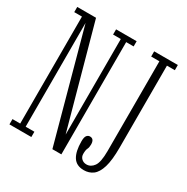

<svg xmlns="http://www.w3.org/2000/svg" viewBox="-163 -839 964 991"><g transform="rotate(30 319.0 -343.5)"><path d="M17 0V-31.5H63V-669H17V-700H129L294.5 -99.5V-669H248.5V-700H371V-669H326.5V0H273L95.5 -650V-31.5H147.5V0ZM467 13Q422.5 13 402.5 -18.5Q382.5 -50 382.5 -110.5Q382.5 -135 390 -144.5Q397.5 -154 409 -154Q434 -154 434 -120Q434 -103 428.5 -92.5Q423 -82 423 -59Q423 -41.5 434.8 -30.5Q446.5 -19.5 464 -19.5Q490 -19.5 507.2 -43.5Q524.5 -67.5 524.5 -134.5V-669H475.5V-700H616.5V-669H569.5V-180Q569.5 -105.5 556.8 -63.5Q544 -21.5 521 -4.2Q498 13 467 13Z"/></g></svg>

Font: Imbue 10pt ExtraLight
Style: Regular
Weight: 200
Designer: Tyler Finck
Foundry: Etcetera Type Company
Version: Version 1.102; ttfautohint (v1.8.3)